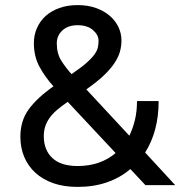

<svg xmlns="http://www.w3.org/2000/svg" viewBox="-20 -727 740 754"><path d="M285 7Q231 7 189.5 -7.5Q148 -22 119 -48.5Q90 -75 75 -111Q60 -147 60 -190Q60 -253 93 -298Q126 -343 190 -388Q158 -423 135.5 -464Q113 -505 113 -558Q113 -589 125 -616.5Q137 -644 159 -664Q181 -684 213 -695.5Q245 -707 285 -707Q325 -707 357 -695.5Q389 -684 411 -665Q433 -646 445 -621Q457 -596 457 -568Q457 -547 451.5 -526Q446 -505 431 -481.5Q416 -458 389 -432Q362 -406 319 -376L488 -194Q502 -223 510 -256.5Q518 -290 518 -330H603Q603 -270 589.5 -219.5Q576 -169 550 -128L668 0H551L492 -63Q452 -29 400 -11Q348 7 285 7ZM285 -75Q374 -75 434 -126L246 -327Q221 -310 203 -294.5Q185 -279 174 -263Q163 -247 157.5 -230Q152 -213 152 -192Q152 -138 185.5 -106.5Q219 -75 285 -75ZM285 -628Q247 -628 225 -607.5Q203 -587 203 -557Q203 -517 220.5 -489Q238 -461 261 -436Q298 -461 319.5 -480Q341 -499 351.5 -514Q362 -529 364.5 -541.5Q367 -554 367 -567Q367 -590 345 -609Q323 -628 285 -628Z"/></svg>

Font: Golos UI
Style: Regular
Weight: 400
Designer: A.Korolkova, Vitaly Kuzmin
Foundry: ParaType Ltd
Version: Version 2.000